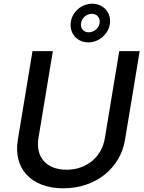

<svg xmlns="http://www.w3.org/2000/svg" viewBox="-20 -1003 778 1035"><path d="M622.9 -727.3 545.1 -257.8C529.1 -159.1 449.2 -88.1 338.4 -88.1C227.6 -88.1 171.2 -159.1 187.1 -257.8L264.9 -727.3H155.2L76 -248.9C50.8 -96.2 146.7 12.1 321.4 12.1C495.7 12.1 628.6 -96.2 653.8 -248.9L733 -727.3ZM361.9 -884.9C352.3 -824.9 394.5 -774.5 456 -774.5C512.1 -774.5 562.9 -816.8 572.1 -872.5C581.7 -932.2 539.1 -983 477.3 -983C420.8 -983 370.4 -941.1 361.9 -884.9ZM416.9 -878.6C421.5 -907.7 447.4 -928.6 474.8 -928.6C503.6 -928.6 521.3 -906.2 517 -878.6C512.8 -850.1 485.8 -828.8 458.1 -828.8C429.7 -828.8 412.3 -851.2 416.9 -878.6Z"/></svg>

Font: Magic Ui Pro Medium
Style: Italic
Weight: 500
Italic angle: -9.39999°
Designer: Stefan Endress, Andreas Faust
Version: Version 1.000;FEAKit 1.0